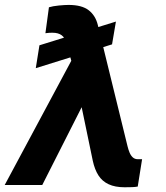

<svg xmlns="http://www.w3.org/2000/svg" viewBox="-21 -770 689 799"><path d="M461.4 -680.2 445.3 -585.4 127.9 -486.3 143.1 -581.5ZM325.7 -337.4 154.8 0H-1.5L289.6 -543L389.6 -541.5ZM264.6 -749.5Q319.3 -749.5 347.9 -727.5Q376.5 -705.6 386.2 -665.5L509.8 -161.1Q513.2 -147 518.3 -134.8Q523.4 -122.6 531.7 -115Q540 -107.4 553.2 -107.4Q558.6 -107.4 563 -107.4Q567.4 -107.4 570.3 -107.4L552.2 6.3Q542.5 8.3 528.6 8.8Q514.6 9.3 497.6 9.3Q458 9.3 431.2 -3.2Q404.3 -15.6 388.7 -40Q373 -64.5 365.2 -100.6L288.6 -469.2L255.9 -590.3Q249.5 -612.8 235.6 -623.3Q221.7 -633.8 197.3 -633.8Q191.4 -633.8 184.1 -633.5Q176.8 -633.3 168 -631.8L182.6 -739.7Q198.7 -744.6 223.9 -747.1Q249 -749.5 264.6 -749.5Z"/></svg>

Font: Inter 28pt
Style: Bold Italic
Weight: 700
Italic angle: -9.3988°
Designer: Rasmus Andersson
Foundry: rsms
Version: Version 4.001;git-66647c0bb